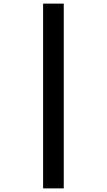

<svg xmlns="http://www.w3.org/2000/svg" viewBox="-20 -855 590 1060"><path d="M218 185V-835H332V185Z"/></svg>

Font: Lode
Style: Bold Italic
Weight: 700
Italic angle: -11°
Monospace: yes
Designer: Belleve Invis
Foundry: Belleve Invis
Version: Version 29.2.0; ttfautohint (v1.8.3)